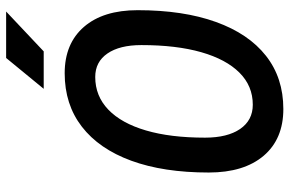

<svg xmlns="http://www.w3.org/2000/svg" viewBox="-179 -755 944 626"><g transform="rotate(-90 293.0 -442.0)"><path d="M250.5 9.8Q152.8 9.8 98.1 -54.4Q43.5 -118.7 43.5 -233.4Q43.5 -380.9 82 -486.1Q120.6 -591.3 193.1 -647.2Q265.6 -703.1 367.2 -703.1Q463.9 -703.1 518.3 -640.4Q572.8 -577.6 572.8 -465.3Q572.8 -316.4 534.4 -210Q496.1 -103.5 424.1 -46.9Q352.1 9.8 250.5 9.8ZM264.6 -89.8Q325.7 -89.8 369.1 -133.3Q412.6 -176.8 435.8 -257.8Q459 -338.9 459 -453.1Q459 -523.9 431.6 -563.7Q404.3 -603.5 355 -603.5Q293 -603.5 248.5 -560.8Q204.1 -518.1 180.7 -438.2Q157.2 -358.4 157.2 -245.6Q157.2 -172.4 185.5 -131.1Q213.9 -89.8 264.6 -89.8ZM316.4 -771.5 417 -894H568.4L438.5 -771.5Z"/></g></svg>

Font: Cascadia Mono Medium
Style: Italic
Weight: 500
Italic angle: -10°
Monospace: yes
Designer: Aaron Bell
Foundry: Saja Typeworks
Version: Version 2407.024